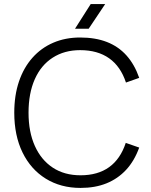

<svg xmlns="http://www.w3.org/2000/svg" viewBox="-20 -905 743 942"><path d="M375 17Q278 17 204.5 -28.5Q131 -74 90.5 -157Q50 -240 50 -352Q50 -437 73 -505Q96 -573 139 -621.5Q182 -670 241.5 -695.5Q301 -721 373 -721Q448 -721 504.5 -699Q561 -677 600.5 -633Q640 -589 663 -523L598 -500Q572 -579 515.5 -619Q459 -659 373 -659Q296 -659 238.5 -622Q181 -585 150.5 -516Q120 -447 120 -352Q120 -258 151 -189Q182 -120 239 -82.5Q296 -45 375 -45Q460 -45 515.5 -85Q571 -125 597 -204L663 -181Q639 -115 598.5 -71.5Q558 -28 502.5 -5.5Q447 17 375 17ZM425 -885H496L415 -764H348Z"/></svg>

Font: TikTok Sans 24pt Light
Style: Regular
Weight: 300
Version: Version 4.000